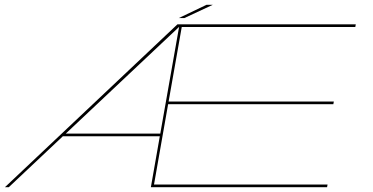

<svg xmlns="http://www.w3.org/2000/svg" viewBox="-20 -776 1548 796"><path d="M0.5 0 715.5 -675H1455L1453 -664H733.5L679 -355H1364L1362 -344H677L618.5 -11H1338L1336 0H605.5L642.5 -211H240.5L16.5 0ZM252.5 -222H644.5L722.5 -664.5ZM721 -701 836 -756H862L744 -701Z"/></svg>

Font: Anybody UltraExpanded Thin
Style: Italic
Weight: 100
Width: 9
Italic angle: -10°
Designer: Tyler Finck
Foundry: Etcetera Type Company
Version: Version 1.010; ttfautohint (v1.8.3) -l 8 -r 50 -G 200 -x 14 